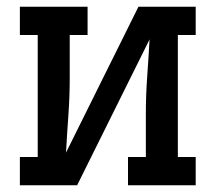

<svg xmlns="http://www.w3.org/2000/svg" viewBox="-20 -550 640 570"><path d="M39 0V-84H92V-446H39V-530H240V-446H187V-318Q187 -263 183 -207.5Q179 -152 176 -97L391 -530H561V-446H508V-84H561V0H360V-84H413V-212Q413 -267 417 -322.5Q421 -378 424 -433L209 0Z"/></svg>

Font: Iosevka Curly Slab MdEx
Style: Regular
Weight: 500
Width: 7
Monospace: yes
Designer: Belleve Invis
Foundry: Belleve Invis
Version: Version 11.1.0; ttfautohint (v1.8.3)